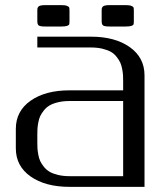

<svg xmlns="http://www.w3.org/2000/svg" viewBox="-20 -726 644 746"><path d="M500 -685.5V-643.6Q500 -634.8 498.8 -631.3Q497.6 -627.9 490.7 -625.5Q483.9 -623 468.8 -623H406.2Q385.7 -623 380.4 -627.2Q375 -631.3 375 -643.6V-685.5Q375 -690.9 375.5 -693.4Q376 -695.8 378.7 -699.5Q381.3 -703.1 388.2 -704.6Q395 -706.1 406.2 -706.1H468.8Q483.4 -706.1 490.5 -703.1Q497.6 -700.2 498.8 -696.8Q500 -693.4 500 -685.5ZM250 -685.5V-643.6Q250 -634.8 248.8 -631.3Q247.6 -627.9 240.7 -625.5Q233.9 -623 218.8 -623H156.2Q135.7 -623 130.4 -627.2Q125 -631.3 125 -643.6V-685.5Q125 -690.9 125.5 -693.4Q126 -695.8 128.7 -699.5Q131.3 -703.1 138.2 -704.6Q145 -706.1 156.2 -706.1H218.8Q233.4 -706.1 240.5 -703.1Q247.6 -700.2 248.8 -696.8Q250 -693.4 250 -685.5ZM125 -541.5V-583.5H333.5Q426.8 -583.5 484.1 -543Q541.5 -502.4 541.5 -433.1V0H250Q156.2 0 98.9 -40.3Q41.5 -80.6 41.5 -149.9V-225.1Q41.5 -294.4 98.9 -334.7Q156.2 -375 250 -375H458.5V-410.6Q458.5 -423.8 458 -433.3Q457.5 -442.9 454.8 -457.5Q452.1 -472.2 447.3 -482.7Q442.4 -493.2 433.1 -505.1Q423.8 -517.1 411.1 -524.4Q398.4 -531.7 378.4 -536.6Q358.4 -541.5 333.5 -541.5ZM458.5 -41.5V-333.5H250Q225.1 -333.5 205.1 -328.6Q185.1 -323.7 172.4 -316.2Q159.7 -308.6 150.4 -296.9Q141.1 -285.2 136.2 -274.7Q131.3 -264.2 128.7 -249.5Q126 -234.9 125.5 -225.1Q125 -215.3 125 -202.1V-172.9Q125 -159.7 125.5 -149.9Q126 -140.1 128.7 -125.5Q131.3 -110.8 136.2 -100.3Q141.1 -89.8 150.4 -78.1Q159.7 -66.4 172.4 -58.8Q185.1 -51.3 205.1 -46.4Q225.1 -41.5 250 -41.5Z"/></svg>

Font: Gputeks
Style: Regular
Weight: 500
Version: Version 0.9